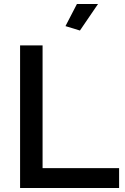

<svg xmlns="http://www.w3.org/2000/svg" viewBox="-20 -936 624 956"><path d="M378 -784 306 -806 363 -916H468ZM80 0V-710H192V-99H573V0Z"/></svg>

Font: Oxford Sans SemiBold
Style: Regular
Weight: 600
Designer: Matt McInerney, Pablo Impallari, Rodrigo Fuenzalida
Foundry: Matt McInerney, Pablo Impallari, Rodrigo Fuenzalida
Version: Version 3.000g; ttfautohint (v1.5) -l 8 -r 28 -G 28 -x 14 -D